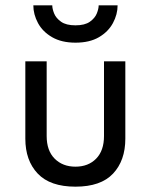

<svg xmlns="http://www.w3.org/2000/svg" viewBox="-20 -690 565 720"><path d="M105 -670H176Q176 -657 183 -639.5Q190 -622 209 -608.5Q228 -595 263 -595Q298 -595 317 -608.5Q336 -622 343 -639.5Q350 -657 350 -670H421Q421 -636 403.5 -603.5Q386 -571 351 -550.5Q316 -530 263 -530Q211 -530 175.5 -550.5Q140 -571 122.5 -603.5Q105 -636 105 -670ZM263 10Q168 10 121.5 -39Q75 -88 75 -170V-460H155V-180Q155 -125 185 -95Q215 -65 263 -65Q311 -65 340.5 -95Q370 -125 370 -180V-460H450V-170Q450 -88 404 -39Q358 10 263 10Z"/></svg>

Font: Von Book
Style: Regular
Weight: 400
Version: Version 4.000; ttfautohint (v1.8.4.7-5d5b)